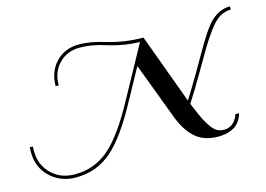

<svg xmlns="http://www.w3.org/2000/svg" viewBox="-100 -803 1603 1155"><g transform="rotate(-15 701.5 -225.5)"><path d="M285 -403H266Q266 -494 322 -552Q378 -610 466 -610Q536 -610 626 -582Q737 -549 852 -549L1012 -114Q1053 -179 1097.5 -254.5Q1142 -330 1167.5 -375.5Q1193 -421 1223.5 -468Q1254 -515 1278.5 -540Q1303 -565 1334.5 -580.5Q1366 -596 1403 -596V-576Q1364 -576 1331.5 -555.5Q1299 -535 1263.5 -486.5Q1228 -438 1199 -389Q1170 -340 1118 -250.5Q1066 -161 1021 -91Q1050 -20 1064 8Q1093 64 1116.5 88Q1140 112 1177 112Q1197 112 1213.5 104.5Q1230 97 1239.5 86.5Q1249 76 1255.5 65Q1262 54 1264 46L1267 39H1289Q1288 43 1286.5 50Q1285 57 1275 75Q1265 93 1250 107Q1235 121 1204.5 132Q1174 143 1135 143Q1051 143 999 101.5Q947 60 911 -24L772 -393L671 -209Q562 -5 467 77Q372 159 243 159Q140 159 72 86Q10 17 21 -90L40 -87Q31 9 86 72Q145 139 243 139Q365 139 457 59Q549 -21 655 -219L825 -529Q722 -531 620 -564Q538 -590 466 -590Q386 -590 335.5 -538Q285 -486 285 -403Z"/></g></svg>

Font: Sail
Style: Regular
Weight: 400
Designer: Miguel Hernandez
Foundry: Miguel Hernandez
Version: Version 1.002